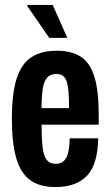

<svg xmlns="http://www.w3.org/2000/svg" viewBox="-20 -744 447 776"><path d="M204 12Q141 12 102.5 -15.5Q64 -43 46 -104Q28 -165 28 -263Q28 -365 47 -425.5Q66 -486 106.5 -512.5Q147 -539 210 -539Q268 -539 305.5 -515.5Q343 -492 361 -435.5Q379 -379 379 -279V-240H148Q148 -185 152 -150Q156 -115 168.5 -98.5Q181 -82 205 -82Q219 -82 229.5 -87.5Q240 -93 247 -105Q254 -117 257.5 -137Q261 -157 262 -185H377Q376 -135 365.5 -97.5Q355 -60 333.5 -36Q312 -12 279.5 0Q247 12 204 12ZM148 -307H259Q259 -345 257 -371.5Q255 -398 249.5 -414.5Q244 -431 233.5 -438Q223 -445 207 -445Q183 -445 170 -429.5Q157 -414 152.5 -383.5Q148 -353 148 -307ZM252 -591H179L90 -720V-724H193Z"/></svg>

Font: Archivo ExtraCondensed
Style: Bold
Weight: 700
Width: 2
Designer: Hector Gatti
Foundry: Omnibus-Type
Version: Version 2.001